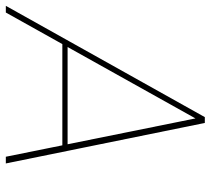

<svg xmlns="http://www.w3.org/2000/svg" viewBox="-70 -671 723 659"><g transform="rotate(90 291.5 -341.5)"><path d="M364 -683 -18 0H5L378 -668H365L500 0H523L384 -683ZM104 -194H471L467 -212H113Z"/></g></svg>

Font: Poppins Devanagari Thin
Style: Italic
Weight: 100
Italic angle: -10°
Designer: Ninad Kale (Devanagari), Jonny Pinhorn (Latin)
Foundry: Indian Type Foundry
Version: 4.005